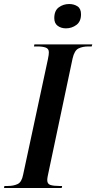

<svg xmlns="http://www.w3.org/2000/svg" viewBox="-50 -935 479 955"><path d="M-30 0 -28 -10H-11Q17 -10 37.5 -19.5Q58 -29 65 -66L188 -639Q191 -652 192 -661Q193 -670 193 -675Q193 -693 177 -698.5Q161 -704 135 -704H119L121 -714H409L406 -704H390Q361 -704 340.5 -694Q320 -684 311 -644L192 -81Q189 -68 187 -57Q185 -46 185 -39Q185 -20 201 -15Q217 -10 244 -10H259L257 0ZM278 -794Q254 -794 237 -806.5Q220 -819 220 -845Q220 -882 242.5 -898.5Q265 -915 294 -915Q318 -915 335.5 -903.5Q353 -892 353 -864Q353 -828 330 -811Q307 -794 278 -794Z"/></svg>

Font: Noto Serif Display Condensed SemiBold
Style: Italic
Weight: 600
Width: 3
Italic angle: -12°
Designer: Monotype Design Team
Foundry: Monotype Imaging Inc.
Version: Version 2.009